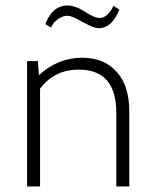

<svg xmlns="http://www.w3.org/2000/svg" viewBox="-20 -675 585 695"><path d="M412 -640Q385 -573 337 -573Q319 -573 286 -592Q285 -592 284 -593Q282 -594 281 -594Q279 -595 274 -598L272 -599Q240 -618 224 -618Q207 -618 189 -605Q171 -592 165 -575L144 -588Q170 -655 224 -655Q254 -655 290 -631Q322 -610 341 -610Q369 -610 391 -654ZM121 -403Q190 -466 277 -466Q359 -466 404 -413Q448 -363 448 -272V0H401V-267Q401 -423 265 -423Q177 -423 125 -354V0H78V-454H117Z"/></svg>

Font: TajawalTap
Style: Regular
Weight: 300
Designer: Boutros Fonts
Foundry: Created by Boutros International 2017
Version: Version 2.700